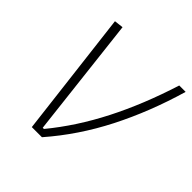

<svg xmlns="http://www.w3.org/2000/svg" viewBox="-183 -847 996 996"><g transform="rotate(45 314.5 -349.5)"><path d="M193.8 0 110.4 -693.4 160.2 -699.2 236.3 -37.6H245.1Q352.5 -168 435.8 -331.1Q519 -494.1 582 -693.4H628.9Q569.8 -490.7 481 -316.4Q392.1 -142.1 268.1 0Z"/></g></svg>

Font: Cascadia Code NF ExtraLight
Style: Italic
Weight: 200
Italic angle: -10°
Monospace: yes
Designer: Aaron Bell
Foundry: Saja Typeworks
Version: Version 2404.023; ttfautohint (v1.8.4)